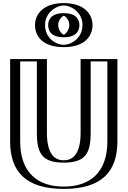

<svg xmlns="http://www.w3.org/2000/svg" viewBox="-20 -1207 825 1242"><path d="M714.5 -825V-293C714.5 -89 602.5 15 392.5 15C182.5 15 70.5 -89 70.5 -293V-825H258.5V-348C258.5 -210 300.5 -170 392.5 -170C484.5 -170 526.5 -210 526.5 -348V-825ZM331.5 -1045C331.5 -1079 359.5 -1107 392.5 -1107C426.5 -1107 453.5 -1079 453.5 -1045C453.5 -1010 427.5 -981 392.5 -981C356.5 -981 331.5 -1010 331.5 -1045ZM231.5 -1045C231.5 -1128 302.5 -1187 392.5 -1187C483.5 -1187 553.5 -1128 553.5 -1045C553.5 -961 486.5 -902 392.5 -902C296.5 -902 231.5 -961 231.5 -1045ZM699.5 -810V-293C699.5 -96.8 596 0 392.5 0C189 0 85.5 -96.8 85.5 -293V-810H243.5V-348C243.5 -205.9 291.9 -155 392.5 -155C493.1 -155 541.5 -205.9 541.5 -348V-810ZM316.5 -1045C316.5 -1002.9 347.4 -966 392.5 -966C436.5 -966 468.5 -1002.6 468.5 -1045C468.5 -1087 435.1 -1122 392.5 -1122C351 -1122 316.5 -1087.2 316.5 -1045ZM246.5 -1045C246.5 -1118.1 308.8 -1172 392.5 -1172C477.2 -1172 538.5 -1118.2 538.5 -1045C538.5 -970.4 480.1 -917 392.5 -917C303 -917 246.5 -970.3 246.5 -1045ZM699.5 -810H541.5V-348C541.5 -205.9 493.1 -155 392.5 -155C291.9 -155 243.5 -205.9 243.5 -348V-810H85.5V-293C85.5 -96.8 189 0 392.5 0C596 0 699.5 -96.8 699.5 -293ZM316.5 -1045C316.5 -1087.2 351 -1122 392.5 -1122C435.1 -1122 468.5 -1087 468.5 -1045C468.5 -1002.6 436.5 -966 392.5 -966C347.4 -966 316.5 -1002.9 316.5 -1045ZM246.5 -1045C246.5 -970.3 303 -917 392.5 -917C480.1 -917 538.5 -970.4 538.5 -1045C538.5 -1118.2 477.2 -1172 392.5 -1172C308.8 -1172 246.5 -1118.1 246.5 -1045ZM714.5 -825H526.5V-348C526.5 -210.2 484.1 -170 392.5 -170C300.8 -170 258.5 -210.2 258.5 -348V-825H70.5V-293C70.5 -89.1 182.6 15 392.5 15C602.4 15 714.5 -89.1 714.5 -293ZM331.5 -1045C331.5 -1010 356.5 -981 392.5 -981C427.5 -981 453.5 -1010 453.5 -1045C453.5 -1079 426.5 -1107 392.5 -1107C359.5 -1107 331.5 -1079 331.5 -1045ZM231.5 -1045C231.5 -961.1 296.6 -902 392.5 -902C486.5 -902 553.5 -961.1 553.5 -1045C553.5 -1127.9 483.5 -1187 392.5 -1187C302.5 -1187 231.5 -1128 231.5 -1045ZM674.5 -810V-293C674.5 -85.9 556.6 0 392.5 0C228.4 0 110.5 -85.9 110.5 -293V-810H218.5V-348C218.5 -215.4 252.1 -155 392.5 -155C532.9 -155 566.5 -215.4 566.5 -348V-810ZM291.5 -1045C291.5 -1014.2 304 -966 392.5 -966C480.1 -966 493.5 -1014.1 493.5 -1045C493.5 -1075.3 478.4 -1122 392.5 -1122C307.5 -1122 291.5 -1075.4 291.5 -1045ZM271.5 -1045C271.5 -1130 349.7 -1172 392.5 -1172C436.3 -1172 513.5 -1130.1 513.5 -1045C513.5 -958.7 439.3 -917 392.5 -917C343.6 -917 271.5 -958.6 271.5 -1045ZM739.5 -825H501.5V-348C501.5 -200.5 443.4 -170 392.5 -170C341.5 -170 283.5 -200.5 283.5 -348V-825H45.5V-293C45.5 -99.9 143.5 15 392.5 15C641.5 15 739.5 -99.9 739.5 -293ZM356.5 -1045C356.5 -1074.4 377.2 -1098.7 392.7 -1105.8C408.4 -1098.7 428.5 -1074.2 428.5 -1045C428.5 -1014.7 407.8 -988.9 392.3 -982C376.1 -989.3 356.5 -1015 356.5 -1045ZM206.5 -1045C206.5 -972.6 256.1 -902 392.5 -902C527 -902 578.5 -972.7 578.5 -1045C578.5 -1116.1 524.3 -1187 392.5 -1187C261.7 -1187 206.5 -1116.1 206.5 -1045Z"/></svg>

Font: Hussar Outliner
Style: Regular
Weight: 700
Foundry: Cannot Into Space Fonts
Version: Version 0.92